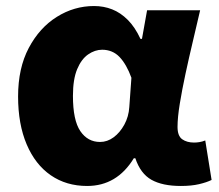

<svg xmlns="http://www.w3.org/2000/svg" viewBox="-20 -603 725 637"><path d="M269 14Q200 14 148.5 -21.5Q97 -57 68.5 -124Q40 -191 40 -283Q40 -377 75.5 -444Q111 -511 168.5 -547Q226 -583 292 -583Q324 -583 352 -572Q380 -561 404 -537Q428 -513 446 -474H451L468 -569H644Q633 -521 620 -466.5Q607 -412 595.5 -358.5Q584 -305 576.5 -259Q569 -213 569 -182Q569 -152 584.5 -141Q600 -130 624 -130Q632 -130 641.5 -131.5Q651 -133 661 -137L682 -6Q666 2 640.5 8Q615 14 580 14Q519 14 482.5 -6.5Q446 -27 429 -78H424Q368 14 269 14ZM312 -132Q336 -132 357 -147.5Q378 -163 392.5 -189.5Q407 -216 409 -248L416 -345Q408 -367 398 -384.5Q388 -402 376.5 -414Q365 -426 350.5 -432Q336 -438 319 -438Q295 -438 272.5 -422.5Q250 -407 236 -373.5Q222 -340 222 -285Q222 -204 246.5 -168Q271 -132 312 -132Z"/></svg>

Font: Noto Sans SC Black
Style: Regular
Weight: 900
Designer: Ryoko NISHIZUKA  (kana, bopomofo & ideographs); Paul D. Hunt (Latin, Greek & Cyrillic); Sandoll Communications , Soo-you
Foundry: Adobe
Version: Version 2.004-H2;hotconv 1.0.118;makeotfexe 2.5.65603